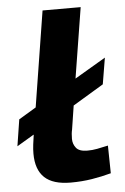

<svg xmlns="http://www.w3.org/2000/svg" viewBox="-54 -779 539 828"><g transform="rotate(-5 216.0 -365.0)"><path d="M3 -166 21 -281 96 -326 162 -740H327L278 -435L412 -514L393 -400L260 -320L244 -217Q242 -209 241 -199Q240 -189 240 -177Q240 -155 253.5 -138Q267 -121 302 -121Q324 -121 344.5 -125Q365 -129 392 -135L394 -15Q354 -4 310.5 3Q267 10 219 10Q142 10 105.5 -24.5Q69 -59 69 -128Q69 -147 71.5 -167.5Q74 -188 77 -207V-210Z"/></g></svg>

Font: Georama ExtraExtended SemiBold
Style: Italic
Weight: 600
Width: 8
Italic angle: -9°
Designer: Jean-Baptiste Levee
Foundry: Production Type
Version: Version 1.000